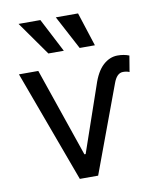

<svg xmlns="http://www.w3.org/2000/svg" viewBox="-85 -830 744 897"><g transform="rotate(-10 287.0 -381.5)"><path d="M117.2 -530.3 261.7 -109.4H267.6L374 -418Q393.6 -479.5 425 -508.3Q456.5 -537.1 494.1 -537.1Q524.4 -537.1 548.8 -527.3L536.1 -451.2Q524.4 -457 505.9 -457Q476.1 -457 460 -411.1L307.6 0H220.7L25.4 -530.3ZM64.5 -762.7H168L251 -602.5H177.7ZM241.2 -762.7H346.7L398.4 -602.5H326.2Z"/></g></svg>

Font: Pretendard Std
Style: Regular
Weight: 400
Designer: Base glyphs from Inter by Rasmus Andersson; Hangeul glyphs from Noto Sans CJK(Source Han Sans) by Jang Soo-young and Kan
Foundry: Kil Hyung-jin
Version: Version 1.309